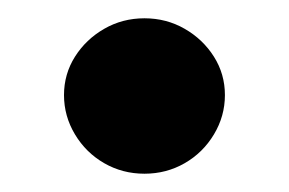

<svg xmlns="http://www.w3.org/2000/svg" viewBox="-20 -407 316 210"><path d="M138 -217Q114 -217 94 -228.5Q74 -240 62 -260Q50 -280 50 -303Q50 -326 62 -345Q74 -364 94 -375.5Q114 -387 138 -387Q162 -387 182 -375.5Q202 -364 214 -345Q226 -326 226 -303Q226 -280 214 -260Q202 -240 182 -228.5Q162 -217 138 -217Z"/></svg>

Font: REM Medium
Style: Regular
Weight: 500
Designer: Octavio Pardo
Foundry: Ashler Design
Version: Version 1.005;gftools[0.9.28]